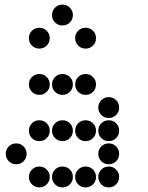

<svg xmlns="http://www.w3.org/2000/svg" viewBox="-20 -815 640 830"><path d="M249 -795Q231 -795 218 -782Q205 -769 205 -751V-749Q205 -731 218 -718Q231 -705 249 -705H251Q269 -705 282 -718Q295 -731 295 -749V-751Q295 -769 282 -782Q269 -795 251 -795ZM149 -695Q131 -695 118 -682Q105 -669 105 -651V-649Q105 -631 118 -618Q131 -605 149 -605H151Q169 -605 182 -618Q195 -631 195 -649V-651Q195 -669 182 -682Q169 -695 151 -695ZM349 -695Q331 -695 318 -682Q305 -669 305 -651V-649Q305 -631 318 -618Q331 -605 349 -605H351Q369 -605 382 -618Q395 -631 395 -649V-651Q395 -669 382 -682Q369 -695 351 -695ZM149 -495Q131 -495 118 -482Q105 -469 105 -451V-449Q105 -431 118 -418Q131 -405 149 -405H151Q169 -405 182 -418Q195 -431 195 -449V-451Q195 -469 182 -482Q169 -495 151 -495ZM249 -495Q231 -495 218 -482Q205 -469 205 -451V-449Q205 -431 218 -418Q231 -405 249 -405H251Q269 -405 282 -418Q295 -431 295 -449V-451Q295 -469 282 -482Q269 -495 251 -495ZM349 -495Q331 -495 318 -482Q305 -469 305 -451V-449Q305 -431 318 -418Q331 -405 349 -405H351Q369 -405 382 -418Q395 -431 395 -449V-451Q395 -469 382 -482Q369 -495 351 -495ZM449 -395Q431 -395 418 -382Q405 -369 405 -351V-349Q405 -331 418 -318Q431 -305 449 -305H451Q469 -305 482 -318Q495 -331 495 -349V-351Q495 -369 482 -382Q469 -395 451 -395ZM149 -295Q131 -295 118 -282Q105 -269 105 -251V-249Q105 -231 118 -218Q131 -205 149 -205H151Q169 -205 182 -218Q195 -231 195 -249V-251Q195 -269 182 -282Q169 -295 151 -295ZM249 -295Q231 -295 218 -282Q205 -269 205 -251V-249Q205 -231 218 -218Q231 -205 249 -205H251Q269 -205 282 -218Q295 -231 295 -249V-251Q295 -269 282 -282Q269 -295 251 -295ZM349 -295Q331 -295 318 -282Q305 -269 305 -251V-249Q305 -231 318 -218Q331 -205 349 -205H351Q369 -205 382 -218Q395 -231 395 -249V-251Q395 -269 382 -282Q369 -295 351 -295ZM449 -295Q431 -295 418 -282Q405 -269 405 -251V-249Q405 -231 418 -218Q431 -205 449 -205H451Q469 -205 482 -218Q495 -231 495 -249V-251Q495 -269 482 -282Q469 -295 451 -295ZM49 -195Q31 -195 18 -182Q5 -169 5 -151V-149Q5 -131 18 -118Q31 -105 49 -105H51Q69 -105 82 -118Q95 -131 95 -149V-151Q95 -169 82 -182Q69 -195 51 -195ZM449 -195Q431 -195 418 -182Q405 -169 405 -151V-149Q405 -131 418 -118Q431 -105 449 -105H451Q469 -105 482 -118Q495 -131 495 -149V-151Q495 -169 482 -182Q469 -195 451 -195ZM149 -95Q131 -95 118 -82Q105 -69 105 -51V-49Q105 -31 118 -18Q131 -5 149 -5H151Q169 -5 182 -18Q195 -31 195 -49V-51Q195 -69 182 -82Q169 -95 151 -95ZM249 -95Q231 -95 218 -82Q205 -69 205 -51V-49Q205 -31 218 -18Q231 -5 249 -5H251Q269 -5 282 -18Q295 -31 295 -49V-51Q295 -69 282 -82Q269 -95 251 -95ZM349 -95Q331 -95 318 -82Q305 -69 305 -51V-49Q305 -31 318 -18Q331 -5 349 -5H351Q369 -5 382 -18Q395 -31 395 -49V-51Q395 -69 382 -82Q369 -95 351 -95ZM449 -95Q431 -95 418 -82Q405 -69 405 -51V-49Q405 -31 418 -18Q431 -5 449 -5H451Q469 -5 482 -18Q495 -31 495 -49V-51Q495 -69 482 -82Q469 -95 451 -95Z"/></svg>

Font: Doto Black Rounded Black
Style: Regular
Weight: 900
Monospace: yes
Version: Version 1.000